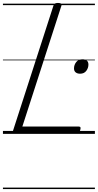

<svg xmlns="http://www.w3.org/2000/svg" viewBox="-20 -910 665 1305"><path d="M90 0Q61 0 69 -23L343 -871Q346 -881 352.5 -885.5Q359 -890 374 -890Q389 -890 395 -885.5Q401 -881 397 -870L132 -50H514Q525 -50 527 -44Q529 -38 525 -25Q522 -12 515.5 -6Q509 0 499 0ZM524 -409Q506 -409 494.5 -418Q483 -427 483 -445Q483 -469 498 -488Q513 -507 541 -507Q558 -507 569.5 -498.5Q581 -490 581 -471Q581 -448 566.5 -428.5Q552 -409 524 -409ZM0 365H625V375H0ZM0 -20H625V0H0ZM0 -505H625V-500H0ZM0 -885H625V-875H0Z"/></svg>

Font: Playwrite DK Uloopet Guides
Style: Regular
Weight: 400
Designer: Veronika Burian, José Scaglione
Foundry: TypeTogether
Version: Version 1.003